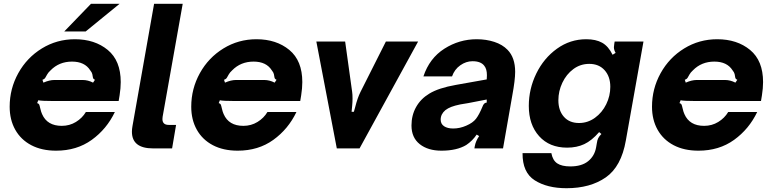

<svg xmlns="http://www.w3.org/2000/svg" viewBox="-20 -783 4077 1013"><path d="M31 -220Q31 -315 76.5 -397Q122 -479 201 -527.5Q280 -576 375 -576Q480 -576 548.5 -519.5Q617 -463 617 -350Q617 -318 611 -280L606 -250H262Q200 -250 182 -254L176 -239Q184 -237 186.5 -232Q189 -227 192 -213Q197 -191 202 -181Q229 -119 306 -119Q347 -119 380.5 -139.5Q414 -160 433 -192H586Q543 -102 464 -45Q385 12 276 12Q200 12 145 -17Q90 -46 60.5 -98.5Q31 -151 31 -220ZM209 -347Q241 -361 267 -361H416Q444 -361 471 -347L481 -362Q474 -365 472 -369Q470 -373 469 -381Q469 -383 467 -392Q465 -401 456 -412Q427 -458 360 -458Q292 -458 247 -412Q234 -400 229 -390.5Q224 -381 223 -380Q219 -372 215.5 -368.5Q212 -365 204 -362ZM432 -617H319L460 -763H611Z M788 0Q676 0 676 -88Q676 -102 679 -118L793 -763H944L838 -167Q837 -163 837 -155Q837 -124 870 -124H909L888 0Z M989 -220Q989 -315 1034.5 -397Q1080 -479 1159 -527.5Q1238 -576 1333 -576Q1438 -576 1506.5 -519.5Q1575 -463 1575 -350Q1575 -318 1569 -280L1564 -250H1220Q1158 -250 1140 -254L1134 -239Q1142 -237 1144.5 -232Q1147 -227 1150 -213Q1155 -191 1160 -181Q1187 -119 1264 -119Q1305 -119 1338.5 -139.5Q1372 -160 1391 -192H1544Q1501 -102 1422 -45Q1343 12 1234 12Q1158 12 1103 -17Q1048 -46 1018.5 -98.5Q989 -151 989 -220ZM1167 -347Q1199 -361 1225 -361H1374Q1402 -361 1429 -347L1439 -362Q1432 -365 1430 -369Q1428 -373 1427 -381Q1427 -383 1425 -392Q1423 -401 1414 -412Q1385 -458 1318 -458Q1250 -458 1205 -412Q1192 -400 1187 -390.5Q1182 -381 1181 -380Q1177 -372 1173.5 -368.5Q1170 -365 1162 -362Z M1757 0 1649 -564H1801L1838 -298Q1840 -285 1840 -263Q1840 -245 1838 -224Q1836 -203 1835 -193H1847L1854 -218Q1866 -266 1882 -298L2016 -564H2186L1877 0Z M2151 -121Q2151 -175 2175.5 -218.5Q2200 -262 2245 -289Q2294 -319 2385 -335L2548 -364Q2549 -371 2549 -386Q2549 -419 2535 -436Q2517 -460 2473 -460Q2439 -460 2408.5 -438.5Q2378 -417 2365 -380H2214Q2246 -476 2324.5 -526Q2403 -576 2495 -576Q2545 -576 2588 -562Q2631 -548 2658 -520Q2698 -479 2698 -404Q2698 -361 2683 -280L2634 0H2483L2485 -12Q2490 -39 2508 -65L2495 -73Q2473 -40 2440 -18Q2390 12 2309 12Q2238 12 2194.5 -22.5Q2151 -57 2151 -121ZM2440 -120Q2475 -135 2491.5 -156.5Q2508 -178 2525 -219Q2529 -230 2534 -235.5Q2539 -241 2548 -242V-258L2450 -239L2408 -232Q2379 -226 2361 -219Q2343 -212 2330 -202Q2305 -181 2305 -152Q2305 -129 2323 -117Q2341 -105 2371 -105Q2406 -105 2440 -120Z M2737 25H2889Q2896 63 2920 79Q2944 95 2989 95Q3049 95 3083 67.5Q3117 40 3125 -5L3129 -28Q3131 -44 3136.5 -54.5Q3142 -65 3153 -76L3141 -86Q3102 -41 3062.5 -22.5Q3023 -4 2972 -4Q2879 -4 2824.5 -64.5Q2770 -125 2770 -224Q2770 -314 2809.5 -395Q2849 -476 2918.5 -526Q2988 -576 3073 -576Q3124 -576 3157 -557.5Q3190 -539 3212 -494L3228 -504Q3219 -519 3219 -534Q3219 -538 3221 -552L3223 -564H3375L3282 -42Q3258 96 3176 153Q3094 210 2969 210Q2867 210 2801.5 168.5Q2736 127 2737 25ZM3200 -325Q3200 -379 3170 -412.5Q3140 -446 3089 -446Q3042 -446 3005 -418.5Q2968 -391 2947 -346.5Q2926 -302 2926 -254Q2926 -200 2955 -167Q2984 -134 3035 -134Q3081 -134 3119 -161.5Q3157 -189 3178.5 -233Q3200 -277 3200 -325Z M3420 -220Q3420 -315 3465.5 -397Q3511 -479 3590 -527.5Q3669 -576 3764 -576Q3869 -576 3937.5 -519.5Q4006 -463 4006 -350Q4006 -318 4000 -280L3995 -250H3651Q3589 -250 3571 -254L3565 -239Q3573 -237 3575.5 -232Q3578 -227 3581 -213Q3586 -191 3591 -181Q3618 -119 3695 -119Q3736 -119 3769.5 -139.5Q3803 -160 3822 -192H3975Q3932 -102 3853 -45Q3774 12 3665 12Q3589 12 3534 -17Q3479 -46 3449.5 -98.5Q3420 -151 3420 -220ZM3598 -347Q3630 -361 3656 -361H3805Q3833 -361 3860 -347L3870 -362Q3863 -365 3861 -369Q3859 -373 3858 -381Q3858 -383 3856 -392Q3854 -401 3845 -412Q3816 -458 3749 -458Q3681 -458 3636 -412Q3623 -400 3618 -390.5Q3613 -381 3612 -380Q3608 -372 3604.5 -368.5Q3601 -365 3593 -362Z"/></svg>

Font: Open Sauce Sans ExBold Italic
Style: Regular
Weight: 800
Italic angle: -10°
Designer: Alfredo Marco Pradil
Foundry: Creative Sauce Fz LLC
Version: Version 1.477